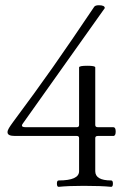

<svg xmlns="http://www.w3.org/2000/svg" viewBox="-20 -724 507 748"><path d="M201.7 -8.8Q201.7 -21 208.5 -21Q288.1 -21 288.1 -57.1V-186Q288.1 -194.3 279.3 -194.3H39.1Q23.9 -194.3 16.6 -197.8Q9.3 -201.2 9.3 -209Q9.3 -215.8 14.9 -225.1Q20.5 -234.4 31.2 -249Q118.2 -365.7 187.3 -464.1Q256.3 -562.5 347.2 -697.8Q351.6 -703.6 365.2 -703.6Q388.2 -703.6 388.2 -692.4L69.3 -243.2Q65.4 -238.3 65.4 -234.9Q65.4 -228.5 79.6 -228.5H279.3Q288.1 -228.5 288.1 -237.3V-461.4Q288.1 -467.8 320.3 -467.8Q351.1 -467.8 351.1 -461.4V-237.3Q351.1 -228.5 360.8 -228.5H421.4Q430.7 -228.5 430.7 -211.4Q430.7 -194.3 421.4 -194.3H360.8Q351.1 -194.3 351.1 -186V-57.1Q351.1 -21 413.1 -21Q419.9 -21 419.9 -8.8Q419.9 3.9 413.1 3.9Q374 0 306.2 0Q246.6 0 208.5 3.9Q201.7 3.9 201.7 -8.8Z"/></svg>

Font: JuniusX Light
Style: Regular
Weight: 300
Designer: Peter S. Baker
Foundry: Briery Creek Software
Version: Version 1.008